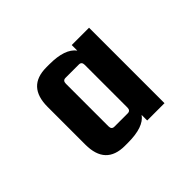

<svg xmlns="http://www.w3.org/2000/svg" viewBox="-76 -746 439 439"><g transform="rotate(-45 143.5 -526.0)"><path d="M187 -648H243V-404H187V-422Q171 -399 120 -399H110Q48 -399 48 -465V-587Q48 -653 110 -653H120Q170 -653 187 -630ZM176 -457V-595Q176 -605 167 -605H124Q115 -605 115 -595V-457Q115 -447 124 -447H167Q176 -447 176 -457Z"/></g></svg>

Font: Squada One
Style: Regular
Weight: 400
Designer: Joe Prince
Foundry: Joe Prince
Version: Version 1.001